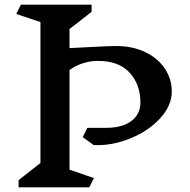

<svg xmlns="http://www.w3.org/2000/svg" viewBox="-20 -806 819 826"><path d="M719 -412Q719 -351 668 -296Q617 -241 538 -209.5Q459 -178 383 -182L336 -216L356 -256H437Q505 -256 544.5 -285Q584 -314 584 -365Q584 -443 537.5 -493.5Q491 -544 402 -544Q335 -544 279 -505V-76L384 -40L364 0H60V-31L154 -105V-711L50 -746L70 -786H374V-755L279 -681V-599Q378 -604 377 -604Q447 -608 480 -608Q550 -608 604.5 -582Q659 -556 689 -511Q719 -466 719 -412Z"/></svg>

Font: Inknut
Style: Antiqua
Weight: 400
Designer: Claus Eggers Srensen
Foundry: Claus Eggers Srensen
Version: Version 1.000; ttfautohint (v1.2) -l 7 -r 28 -G 50 -x 13 -D 